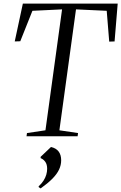

<svg xmlns="http://www.w3.org/2000/svg" viewBox="-20 -763 679 1075"><path d="M128.5 0 131 -18 234.5 -33.5 327.5 -710.5 161.5 -702.5 93.5 -532 62.5 -531 108 -743H639L621.5 -531L591.5 -530L577.5 -702.5L405.5 -710.5L312.5 -33.5L417 -18L414.5 0ZM196.5 284.5V280Q213 265 223.5 248.8Q234 232.5 239 215.5Q244 198.5 244 182Q244 157 233.2 142.5Q222.5 128 207.5 122.5V115L265.5 60Q294 66.5 308.2 85.2Q322.5 104 322.5 134.5Q322.5 161.5 310.5 186.8Q298.5 212 273 237.8Q247.5 263.5 207.5 292Z"/></svg>

Font: Merriweather 144pt Light
Style: Italic
Weight: 300
Italic angle: -7.8°
Version: Version 2.101